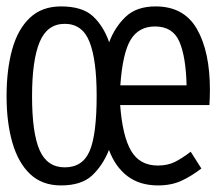

<svg xmlns="http://www.w3.org/2000/svg" viewBox="-21 -554 658 584"><path d="M452.5 -534.5Q538.5 -534.5 578 -465.8Q617.5 -397 617.5 -280.5Q617.5 -267 617 -255.2Q616.5 -243.5 616 -234.5H344.5Q351.5 -140 377.8 -95.2Q404 -50.5 459 -50.5Q489 -50.5 511 -61.5Q533 -72.5 559 -92.5L591.5 -41.5Q561 -18 530.5 -4Q500 10 460 10Q404 10 366.8 -18.2Q329.5 -46.5 310.5 -98Q291.5 -50.5 259 -20.2Q226.5 10 164.5 10Q107.5 10 71 -24.2Q34.5 -58.5 16.8 -119.8Q-1 -181 -1 -261.5Q-1 -342 16 -403.5Q33 -465 69.8 -499.8Q106.5 -534.5 164.5 -534.5Q229.5 -534.5 261.8 -504.5Q294 -474.5 311 -425.5Q328.5 -472 361.5 -503.2Q394.5 -534.5 452.5 -534.5ZM176 -481.5Q122.5 -481.5 99.5 -426Q76.5 -370.5 76.5 -261.5Q76.5 -149.5 99.5 -97.2Q122.5 -45 176 -45Q230.5 -45 251.8 -95Q273 -145 273 -262.5Q273 -372 251.2 -426.8Q229.5 -481.5 176 -481.5ZM450.5 -473.5Q401 -473.5 376.5 -433.2Q352 -393 345 -294.5H546.5Q544.5 -381.5 524.5 -427.5Q504.5 -473.5 450.5 -473.5Z"/></svg>

Font: Fira Code Light Light
Style: Regular
Weight: 300
Monospace: yes
Version: Version 5.002